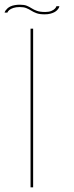

<svg xmlns="http://www.w3.org/2000/svg" viewBox="-20 -797 315 817"><path d="M110 0H121V-675H110ZM170 -736Q184.5 -736 194.5 -738.8Q204.5 -741.5 211.5 -745.2Q218.5 -749 223 -753.8Q227.5 -758.5 230 -763Q232.5 -767.5 232.5 -770.5H220Q219.5 -766.5 214 -760.5Q208.5 -754.5 198 -750.2Q187.5 -746 172.5 -746Q150.5 -746 137.2 -750.8Q124 -755.5 114.5 -761.8Q105 -768 94 -772.5Q83 -777 64.5 -777Q53 -777 43 -775.2Q33 -773.5 25.2 -770Q17.5 -766.5 12.5 -762Q7.5 -757.5 4.2 -753Q1 -748.5 -0.5 -743.5H11.5Q13 -748.5 19.2 -754Q25.5 -759.5 36.8 -763.2Q48 -767 63.5 -767Q81 -767 92 -762.5Q103 -758 112.8 -751.8Q122.5 -745.5 135.5 -740.8Q148.5 -736 170 -736Z"/></svg>

Font: Anybody Expanded Thin
Style: Regular
Weight: 250
Width: 7
Version: Version 1.113;gftools[0.9.25]